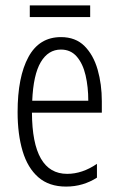

<svg xmlns="http://www.w3.org/2000/svg" viewBox="-20 -679 439 709"><path d="M205 -542Q259 -542 292 -509Q325 -476 340.5 -422Q356 -368 356 -305V-263H98Q99 -37 228 -37Q284 -37 338 -74V-23Q313 -7 284.5 1.5Q256 10 224 10Q161 10 121.5 -24.5Q82 -59 63.5 -121Q45 -183 45 -265Q45 -395 85 -468.5Q125 -542 205 -542ZM205 -496Q158 -496 130.5 -449.5Q103 -403 99 -307H306Q306 -358 296 -401Q286 -444 263.5 -470Q241 -496 205 -496ZM313 -659V-616H90V-659Z"/></svg>

Font: Noto Sans Hebrew ExtraCondensed Light
Style: Regular
Weight: 300
Width: 2
Designer: Monotype Design Team
Foundry: Monotype Imaging Inc.
Version: Version 2.004; ttfautohint (v1.8.4.7-5d5b)